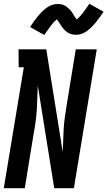

<svg xmlns="http://www.w3.org/2000/svg" viewBox="-24 -996 568 1016"><path d="M-4 0 102 -640H75L74 -735H221L308 -192Q310 -223 310.5 -254Q311 -285 313 -316Q315 -347 319.5 -378.5Q324 -410 329 -441L377 -735H488L367 0H263L176 -543Q174 -512 173.5 -481Q173 -450 171 -419Q169 -388 165 -356.5Q161 -325 155 -294L107 0ZM210 -811 135 -853Q147 -871 157.5 -885.5Q168 -900 178 -912Q188 -924 198 -934Q208 -944 221.5 -954Q235 -964 250 -969.5Q265 -975 281 -975Q290 -975 298.5 -973.5Q307 -972 315.5 -968Q324 -964 330 -959Q336 -954 343 -947.5Q350 -941 355 -934Q360 -927 363.5 -920.5Q367 -914 372 -906.5Q377 -899 382 -893Q397 -905 412 -924.5Q427 -944 449 -976L524 -934Q512 -916 501.5 -901.5Q491 -887 481 -875Q471 -863 461 -853Q451 -843 437.5 -833Q424 -823 409.5 -817.5Q395 -812 379 -812Q370 -812 361 -813.5Q352 -815 343.5 -819Q335 -823 329 -827.5Q323 -832 316 -839Q309 -846 304 -853Q299 -860 295.5 -866.5Q292 -873 286 -881Q280 -889 277 -894Q262 -882 247 -862.5Q232 -843 210 -811Z"/></svg>

Font: Iosevka QP
Style: Bold Italic
Weight: 700
Italic angle: -9°
Designer: Belleve Invis
Foundry: Belleve Invis
Version: Version 20.0.0; ttfautohint (v1.8.4)